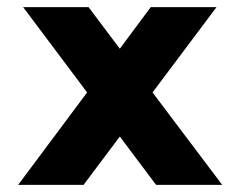

<svg xmlns="http://www.w3.org/2000/svg" viewBox="-20 -520 676 540"><path d="M45 -500 225 -260 31 0H215L317 -136L419 0H605L409 -260L589 -500H404L317 -383L229 -500Z"/></svg>

Font: LT Wave Alt Black
Style: Regular
Weight: 900
Designer: Daniel Lyons
Version: Version 2.5 (Glyphs App)